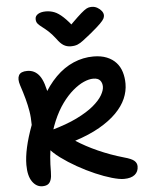

<svg xmlns="http://www.w3.org/2000/svg" viewBox="-64 -1048 851 1112"><g transform="rotate(-5 361.0 -492.0)"><path d="M137 13Q102 13 78.5 -20.5Q55 -54 55 -118Q55 -163 67.5 -219.5Q80 -276 106 -346Q106 -390 100 -426Q94 -462 84 -499Q74 -536 59 -581Q47 -618 58 -639Q69 -660 107 -660Q151 -660 178 -624Q205 -588 219 -499L191 -498Q229 -567 276.5 -614.5Q324 -662 380 -686Q436 -710 496 -710Q541 -710 574 -696.5Q607 -683 628 -659.5Q649 -636 658.5 -604.5Q668 -573 668 -537Q668 -493 649.5 -450.5Q631 -408 592 -368.5Q553 -329 493 -294.5Q433 -260 349 -233Q404 -197 474.5 -165.5Q545 -134 622 -112Q666 -100 681 -86.5Q696 -73 696 -54Q696 -23 674.5 -5.5Q653 12 611 12Q585 12 541.5 -0.5Q498 -13 447 -35Q396 -57 345.5 -85.5Q295 -114 253 -145Q211 -176 187 -207Q176 -223 176 -244Q176 -265 186.5 -283Q197 -301 217 -306Q307 -331 368 -361Q429 -391 466 -422Q503 -453 519.5 -481.5Q536 -510 536 -531Q536 -553 524 -567.5Q512 -582 484 -582Q459 -582 428.5 -568.5Q398 -555 365 -527Q332 -499 301.5 -457Q271 -415 246.5 -357.5Q222 -300 207.5 -227.5Q193 -155 193 -66Q193 -37 187 -19.5Q181 -2 169 5.5Q157 13 137 13ZM512 -997Q529 -997 544 -988.5Q559 -980 568.5 -967.5Q578 -955 578 -942Q578 -933 573 -923Q568 -913 550 -895Q532 -877 492 -844Q463 -821 445 -807Q427 -793 411 -786.5Q395 -780 372 -780Q348 -780 329.5 -791.5Q311 -803 292 -830Q269 -860 249.5 -877.5Q230 -895 215 -906Q200 -917 191 -927.5Q182 -938 182 -955Q182 -973 199 -983.5Q216 -994 245 -994Q270 -994 293.5 -985Q317 -976 344.5 -950.5Q372 -925 409 -877L358 -878Q400 -921 425.5 -945Q451 -969 466.5 -980.5Q482 -992 492 -994.5Q502 -997 512 -997Z"/></g></svg>

Font: Shantell Sans SemiBold
Style: Regular
Weight: 600
Designer: Stephen Nixon, Anya Danilova, Shantell Martin
Foundry: Arrow Type
Version: Version 1.011;[c5ecc13dd]